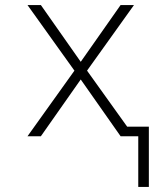

<svg xmlns="http://www.w3.org/2000/svg" viewBox="-20 -540 640 761"><path d="M528 201V0H458L300 -225L142 0H89L275 -260L89 -520H142L300 -295L458 -520H511L325 -260L484 -38H570V201Z"/></svg>

Font: Iosevka SS04 XLt Ex
Style: Regular
Weight: 200
Width: 7
Monospace: yes
Designer: Belleve Invis
Foundry: Belleve Invis
Version: Version 19.0.0; ttfautohint (v1.8.4)